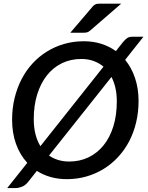

<svg xmlns="http://www.w3.org/2000/svg" viewBox="-20 -948 790 1024"><path d="M18.5 0ZM719 -409.5Q719 -349.5 706 -295Q693 -240.5 668.8 -194.2Q644.5 -148 610 -110.8Q575.5 -73.5 533 -47.2Q490.5 -21 441 -6.8Q391.5 7.5 336.5 7.5Q289.5 7.5 249.5 -4Q209.5 -15.5 176.5 -36.5L129 23.5Q114.5 41 96.8 48Q79 55 63 55H18.5L125.5 -79.5Q86 -122.5 65.2 -181Q44.5 -239.5 44.5 -309.5Q44.5 -370 57.8 -424.5Q71 -479 95 -525.5Q119 -572 153.5 -609.5Q188 -647 230.5 -673.2Q273 -699.5 322.5 -713.8Q372 -728 427 -728Q477.5 -728 520.5 -714.2Q563.5 -700.5 598 -675.5L636 -723.5Q642.5 -731 648 -736.5Q653.5 -742 659 -745.5Q664.5 -749 671 -750.5Q677.5 -752 687 -752H745L647.5 -629Q682 -586.5 700.5 -530.8Q719 -475 719 -409.5ZM160 -313Q160 -269 169 -233Q178 -197 195.5 -168.5L532 -592.5Q508.5 -612 479 -622.8Q449.5 -633.5 413.5 -633.5Q357 -633.5 310.2 -610.8Q263.5 -588 230.2 -546Q197 -504 178.5 -444.8Q160 -385.5 160 -313ZM603 -407Q603 -445.5 595.8 -478Q588.5 -510.5 574.5 -537.5L241.5 -118.5Q263.5 -103 290.5 -94.8Q317.5 -86.5 349 -86.5Q406 -86.5 452.8 -109.2Q499.5 -132 533 -173.8Q566.5 -215.5 584.8 -274.8Q603 -334 603 -407ZM626.5 -928.5 461.5 -785.5Q452 -777.5 444.5 -775.5Q437 -773.5 425.5 -773.5H355L471.5 -910Q476.5 -916.5 481 -920Q485.5 -923.5 490.5 -925.5Q495.5 -927.5 501.8 -928Q508 -928.5 516.5 -928.5Z"/></svg>

Font: Lato Semibold
Style: Italic
Weight: 600
Italic angle: -7°
Designer: Lukasz Dziedzic
Foundry: tyPoland Lukasz Dziedzic
Version: Version 2.006; 2014-01-15